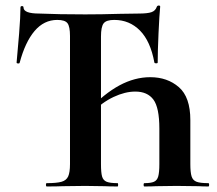

<svg xmlns="http://www.w3.org/2000/svg" viewBox="-20 -674 785 694"><path d="M149 -12Q185 -12 202.5 -17Q220 -22 226.5 -36.5Q233 -51 233 -81V-544Q233 -578 224 -590Q215 -602 187 -602Q139 -602 105 -562Q71 -522 51 -447Q50 -444 45 -444.5Q40 -445 40 -448Q44 -488 49 -551.5Q54 -615 54 -647Q54 -652 59.5 -652Q65 -652 65 -647Q65 -625 122 -625Q191 -622 288 -622Q347 -622 413 -624L481 -625Q513 -625 527.5 -630Q542 -635 547 -650Q549 -654 554 -654Q559 -654 559 -650Q556 -620 553 -554Q550 -488 550 -448Q550 -445 544.5 -445Q539 -445 538 -448Q524 -525 486 -563.5Q448 -602 393 -602Q364 -602 354.5 -589.5Q345 -577 345 -542V-81Q345 -50 349 -36Q353 -22 365.5 -17Q378 -12 405 -12Q407 -12 407 -6Q407 0 405 0Q375 0 358 -1L288 -2L207 -1Q186 0 149 0Q146 0 146 -6Q146 -12 149 -12ZM502 -12Q525 -12 536.5 -17Q548 -22 552 -36.5Q556 -51 556 -81V-209Q556 -285 534.5 -314Q513 -343 469 -343Q432 -343 390.5 -323.5Q349 -304 310 -265L298 -274Q357 -336 412 -365.5Q467 -395 523 -395Q585 -395 626.5 -359Q668 -323 668 -240V-81Q668 -51 672.5 -36.5Q677 -22 690.5 -17Q704 -12 733 -12Q736 -12 736 -6Q736 0 733 0Q712 0 698 -1L618 -2L544 -1Q528 0 502 0Q499 0 499 -6Q499 -12 502 -12Z"/></svg>

Font: Cormorant SC
Style: Bold
Weight: 700
Designer: Christian Thalmann (Catharsis Fonts)
Foundry: Catharsis Fonts
Version: Version 4.000